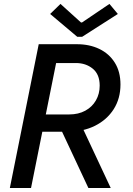

<svg xmlns="http://www.w3.org/2000/svg" viewBox="-20 -941 664 961"><path d="M162.6 -281.7 178.7 -368.2H326.7Q372.6 -368.2 407 -387Q441.4 -405.8 460.2 -438.7Q479 -471.7 479 -512.2Q479 -568.8 444.3 -597.2Q409.7 -625.5 359.9 -625.5H226.1L246.1 -719.7H365.7Q428.2 -719.7 477.3 -696Q526.4 -672.4 554.7 -627.2Q583 -582 583 -518.1Q583 -447.8 549.1 -394.5Q515.1 -341.3 455.6 -311.5Q396 -281.7 318.8 -281.7ZM29.3 0 173.8 -719.7H279.8L135.3 0ZM422.4 0 283.7 -296.4 367.7 -355.5 534.2 0ZM366.7 -756.8 231 -871.1 282.7 -921.4 385.3 -828.6H390.6L527.8 -921.4L569.8 -871.1L391.1 -756.8Z"/></svg>

Font: Reddit Sans Medium
Style: Italic
Weight: 500
Italic angle: -11.25°
Designer: Stephen Hutchings
Version: Version 1.013